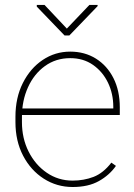

<svg xmlns="http://www.w3.org/2000/svg" viewBox="-20 -747 544 777"><path d="M273.9 9.8Q210 9.8 157.2 -23.9Q104.5 -57.6 73.5 -116.9Q42.5 -176.3 42.5 -252.9V-274.4Q42.5 -351.6 72.5 -411.1Q102.5 -470.7 152.8 -504.4Q203.1 -538.1 264.2 -538.1Q322.8 -538.1 368.2 -509.8Q413.6 -481.4 439.2 -430.7Q464.8 -379.9 464.8 -312.5V-281.7H59.6V-308.1H438.5V-314.5Q438.5 -367.7 417 -412.4Q395.5 -457 356.4 -484.4Q317.4 -511.7 264.2 -511.7Q206.1 -511.7 161.9 -479.7Q117.7 -447.8 93.3 -393.8Q68.8 -339.8 68.8 -274.4V-252.9Q68.8 -187 95.9 -133.3Q123 -79.6 169.4 -47.9Q215.8 -16.1 273.9 -16.1Q319.3 -16.1 358.6 -31.2Q397.9 -46.4 430.7 -88.9L449.2 -75.7Q422.9 -38.1 380.1 -14.2Q337.4 9.8 273.9 9.8ZM375 -722.2 260.7 -603.5H241.2L128.9 -720.2V-727.1H160.2L250.5 -631.3L341.8 -727.1H375Z"/></svg>

Font: Heebo Thin
Style: Regular
Weight: 250
Designer: Oded Ezer
Foundry: Ezer Type House
Version: Version 3.100